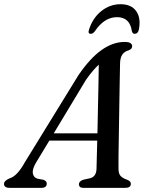

<svg xmlns="http://www.w3.org/2000/svg" viewBox="-48 -914 712 934"><path d="M127 -122.5Q108 -90.5 111.8 -70.2Q115.5 -50 135.5 -44.5L163 -39.5Q179.5 -33.5 179.5 -21Q179.5 0 151.5 0H0Q-28.5 0 -28.5 -19.5Q-28.5 -35 0 -47Q36 -57.5 74 -126.5L334 -549Q391 -632 446.5 -671Q502 -710 558 -710Q578 -710 586.5 -704.2Q595 -698.5 595 -689.5Q595 -675.5 577.5 -669Q558 -664 547.2 -648.8Q536.5 -633.5 536 -604.5Q535.5 -583 534.8 -542.5Q534 -502 533.2 -450.5Q532.5 -399 531.5 -344.2Q530.5 -289.5 529.8 -239Q529 -188.5 528.5 -149.8Q528 -111 528.5 -92.5Q528.5 -70 538 -58.8Q547.5 -47.5 573 -38.5Q588.5 -32 588.5 -20Q588.5 0 560.5 0H358Q336 0 336 -18Q336 -32 356.5 -39.5L390.5 -47Q420.5 -55 421.5 -93Q423 -136 425 -230H192ZM370.5 -526 213.5 -265.5H426Q427 -324.5 428.5 -387.2Q430 -450 431 -506Q432 -562 432.5 -599.5Q420.5 -588.5 405 -570.8Q389.5 -553 370.5 -526ZM521.5 -830.5Q459 -830.5 413.5 -762Q403.5 -749.5 394 -749.5Q378 -749.5 385 -770Q403 -826.5 444.8 -860Q486.5 -893.5 538.5 -893.5Q590.5 -893.5 614.5 -860Q638.5 -826.5 627.5 -770Q623 -749.5 606.5 -749.5Q597.5 -749.5 593.5 -762Q584 -830.5 521.5 -830.5Z"/></svg>

Font: Fraunces 9pt
Style: Italic
Weight: 400
Italic angle: -16°
Version: Version 1.000;[b76b70a41]